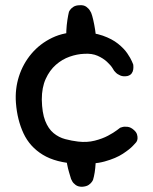

<svg xmlns="http://www.w3.org/2000/svg" viewBox="-20 -688 587 735"><path d="M276 -61Q194 -65 144 -95.5Q94 -126 70 -177.5Q46 -229 41 -294Q37 -347 52.5 -395.5Q68 -444 100.5 -482.5Q133 -521 180 -543.5Q227 -566 287 -565Q338 -564 373.5 -551.5Q409 -539 432 -520.5Q455 -502 467.5 -483.5Q480 -465 485 -453Q490 -441 490 -441Q490 -441 490.5 -435.5Q491 -430 490 -422Q489 -414 484 -407Q479 -400 468 -397Q452 -394 440.5 -399Q429 -404 423 -410.5Q417 -417 417 -417Q417 -417 410.5 -427.5Q404 -438 389.5 -451.5Q375 -465 353.5 -474.5Q332 -484 302 -482Q275 -481 246.5 -471Q218 -461 194 -440Q170 -419 155 -386Q140 -353 140 -307Q141 -256 153 -225.5Q165 -195 185 -178.5Q205 -162 229.5 -155.5Q254 -149 279 -146Q313 -142 342.5 -149.5Q372 -157 393.5 -168.5Q415 -180 427.5 -189.5Q440 -199 440 -199Q440 -199 448 -201.5Q456 -204 468.5 -202.5Q481 -201 493 -190Q502 -182 504.5 -173.5Q507 -165 506.5 -158Q506 -151 503.5 -147Q501 -143 501 -143Q501 -143 489 -130Q477 -117 450.5 -99.5Q424 -82 381 -70Q338 -58 276 -61ZM294 27Q279 27 269.5 20Q260 13 256 5Q252 -3 252 -3Q249 -13 244.5 -28Q240 -43 237 -59Q234 -75 233 -90L346 -97Q347 -80 346 -62Q345 -44 342.5 -28Q340 -12 336 1Q336 1 332.5 7Q329 13 320 19.5Q311 26 294 27ZM234 -533Q233 -551 234 -571.5Q235 -592 238 -611.5Q241 -631 244 -643Q244 -643 247.5 -649Q251 -655 260.5 -661.5Q270 -668 286 -668Q301 -669 310.5 -662Q320 -655 324.5 -647Q329 -639 329 -639Q333 -629 337 -611.5Q341 -594 344 -575Q347 -556 348 -540Z"/></svg>

Font: Sour Gummy Medium
Style: Regular
Weight: 500
Designer: Stefie Justprince
Foundry: Eifetstype
Version: Version 1.000